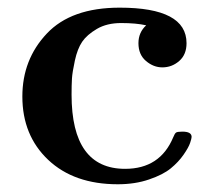

<svg xmlns="http://www.w3.org/2000/svg" viewBox="-20 -473 551 499"><path d="M38.1 -222.2Q38.1 -318.4 101.6 -385.7Q165 -453.1 291 -453.1Q464.8 -453.1 464.8 -360.8Q464.8 -331.1 445.8 -314.5Q426.8 -297.9 401.9 -297.9Q378.9 -297.9 359.4 -314.5Q339.8 -331.1 339.8 -360.8Q339.8 -388.7 359.9 -407.2Q334 -413.1 294.9 -413.1Q257.8 -413.1 231.9 -397.9Q206.1 -382.8 193.6 -364.5Q181.2 -346.2 174.6 -315.7Q168 -285.2 167 -268.6Q166 -252 166 -227.1Q166 -34.2 305.2 -34.2Q396 -34.2 430.2 -116.2Q434.1 -126 437.5 -128.4Q440.9 -130.9 454.1 -130.9Q478 -130.9 478 -117.2Q478 -113.3 474.1 -101.6Q470.2 -89.8 457 -70.8Q443.8 -51.8 423.8 -35.4Q403.8 -19 367.4 -6.6Q331.1 5.9 286.1 5.9Q172.4 5.9 105.2 -57.6Q38.1 -121.1 38.1 -222.2Z"/></svg>

Font: CMU Serif
Style: Bold
Weight: 700
Version: Version 0.7.0